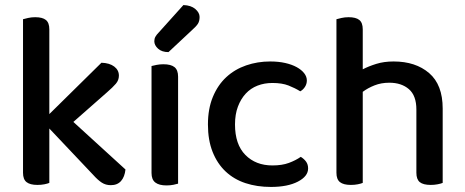

<svg xmlns="http://www.w3.org/2000/svg" viewBox="-20 -725 1839 759"><path d="M175 -2Q168 1 155.5 3.5Q143 6 128 6Q99 6 85 -5Q71 -16 71 -42V-649Q78 -651 91 -654Q104 -657 119 -657Q148 -657 161.5 -646Q175 -635 175 -609V-274L381 -477Q413 -476 431.5 -462Q450 -448 450 -426Q450 -408 438 -394Q426 -380 403 -360L270 -243L476 -55Q473 -26 458.5 -9.5Q444 7 418 7Q398 7 382.5 -3Q367 -13 349 -33L175 -217V-2Z M684 1Q678 3 665.5 5.5Q653 8 638 8Q609 8 594 -3.5Q579 -15 579 -41V-464Q586 -466 599 -468.5Q612 -471 626 -471Q656 -471 670 -459.5Q684 -448 684 -422ZM705 -705Q735 -704 752 -689.5Q769 -675 769 -658Q769 -641 762 -630.5Q755 -620 738 -605L646 -519Q620 -519 605 -532.5Q590 -546 590 -562Q590 -572 594.5 -580Q599 -588 607 -596Z M1057 -397Q1025 -397 998 -386.5Q971 -376 951.5 -355Q932 -334 920.5 -303.5Q909 -273 909 -233Q909 -154 950 -112.5Q991 -71 1057 -71Q1095 -71 1122 -81Q1149 -91 1169 -105Q1182 -97 1190 -86Q1198 -75 1198 -59Q1198 -28 1157.5 -7Q1117 14 1051 14Q996 14 950.5 -1Q905 -16 872 -47Q839 -78 820.5 -124.5Q802 -171 802 -233Q802 -295 821.5 -342Q841 -389 874.5 -420Q908 -451 953 -466.5Q998 -482 1048 -482Q1081 -482 1107.5 -476Q1134 -470 1153 -459.5Q1172 -449 1182.5 -435.5Q1193 -422 1193 -407Q1193 -393 1185.5 -381.5Q1178 -370 1167 -364Q1146 -377 1120.5 -387Q1095 -397 1057 -397Z M1626 -292Q1626 -347 1596.5 -372.5Q1567 -398 1519 -398Q1487 -398 1460.5 -387.5Q1434 -377 1414 -362V-2Q1407 1 1394.5 3.5Q1382 6 1367 6Q1338 6 1324 -5Q1310 -16 1310 -42V-649Q1317 -651 1330 -654Q1343 -657 1358 -657Q1387 -657 1400.5 -646Q1414 -635 1414 -609V-451Q1437 -463 1467.5 -472.5Q1498 -482 1536 -482Q1623 -482 1676.5 -436Q1730 -390 1730 -296V-2Q1723 1 1710 3.5Q1697 6 1683 6Q1653 6 1639.5 -5Q1626 -16 1626 -42V-292Z"/></svg>

Font: Baloo Bhai 2 Medium
Style: Regular
Weight: 500
Designer: Supriya Tembe, Noopur Datye and Ek Type
Foundry: Ek Type
Version: Version 1.640;PS 1.000;hotconv 16.6.51;makeotf.lib2.5.65220;